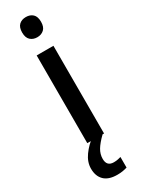

<svg xmlns="http://www.w3.org/2000/svg" viewBox="-253 -771 759 1022"><g transform="rotate(-30 126.5 -259.5)"><path d="M127 -745Q153 -745 169 -730Q185 -715 185 -683Q185 -651 168.5 -636Q152 -621 127 -621Q102 -621 85.5 -636Q69 -651 69 -683Q69 -715 85 -730Q101 -745 127 -745ZM178 -539V0H75V-539ZM104 114Q104 159 147 159Q162 159 172.5 156.5Q183 154 191 152V217Q178 221 163.5 223.5Q149 226 130 226Q77 226 50.5 200Q24 174 24 128Q24 87 51.5 49Q79 11 116 -15L169 0Q135 33 119.5 59Q104 85 104 114Z"/></g></svg>

Font: Noto Sans Thai SemCond Med
Style: Regular
Weight: 500
Width: 4
Designer: Monotype Design Team
Foundry: Monotype Imaging Inc.
Version: Version 2.002; ttfautohint (v1.8.4.7-5d5b)